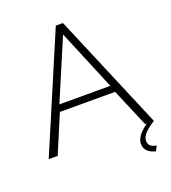

<svg xmlns="http://www.w3.org/2000/svg" viewBox="-156 -824 985 1108"><g transform="rotate(-20 337.0 -270.5)"><path d="M610 169Q578 162 560.5 144Q543 126 543 101Q543 76 560.5 51.5Q578 27 616 0H605L506 -234H167L68 0H13L315 -710H359L659 0Q614 29 595.5 50Q577 71 577 94Q577 132 626 139ZM492 -276 337 -648 179 -276Z"/></g></svg>

Font: Oxford Sans
Style: Regular
Weight: 300
Designer: Matt McInerney, Pablo Impallari, Rodrigo Fuenzalida
Foundry: Matt McInerney, Pablo Impallari, Rodrigo Fuenzalida
Version: Version 3.000g; ttfautohint (v1.5) -l 8 -r 28 -G 28 -x 14 -D